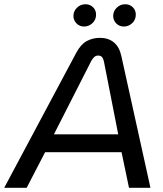

<svg xmlns="http://www.w3.org/2000/svg" viewBox="-58 -893 777 913"><path d="M-38 0 304.6 -642Q326.2 -682.4 354.4 -697.7Q382.6 -713 417.2 -713Q457.4 -713 483.5 -691.4Q509.6 -669.8 518.8 -627.6L657.4 0H555.4L520 -169.4H156.6L68.8 0ZM198.4 -254.2H504.2L436.2 -600.4Q433.2 -614.6 426.9 -621.7Q420.6 -628.8 408.6 -628.8Q398 -628.8 390.3 -621.9Q382.6 -615 375.6 -602.4ZM531 -766.8Q509.2 -766.8 494.7 -781.8Q480.2 -796.8 480.2 -817.4Q480.2 -839.6 496.9 -856.2Q513.6 -872.8 537.4 -872.8Q558.8 -872.8 573.3 -858.8Q587.8 -844.8 587.8 -823.4Q587.8 -799 570.6 -782.9Q553.4 -766.8 531 -766.8ZM342 -766.8Q320.2 -766.8 305.7 -781.8Q291.2 -796.8 291.2 -817.4Q291.2 -839.6 307.9 -856.2Q324.6 -872.8 348.4 -872.8Q369.8 -872.8 384.3 -858.8Q398.8 -844.8 398.8 -823.4Q398.8 -799 381.6 -782.9Q364.4 -766.8 342 -766.8Z"/></svg>

Font: MuseoModerno Thin
Style: Italic
Weight: 100
Italic angle: -9°
Designer: Pablo Cosgaya, Héctor Gatti, Marcela Romero, and the Authors of The MuseoModerno Project.
Foundry: Omnibus-Type Team
Version: Version 1.003